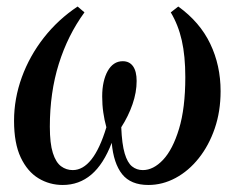

<svg xmlns="http://www.w3.org/2000/svg" viewBox="-20 -542 708 574"><path d="M167.5 11Q128 11 95 -9Q62 -29 42 -71.2Q22 -113.5 22 -181Q22 -247 45.2 -311Q68.5 -375 111.2 -429.5Q154 -484 212 -522.5L232.5 -505Q182.5 -436.5 155.8 -351Q129 -265.5 129 -163Q129 -113 138 -84.8Q147 -56.5 162.5 -45Q178 -33.5 197.5 -33.5Q228 -33.5 253.2 -65.2Q278.5 -97 298 -161.5Q292 -183 288.8 -205.8Q285.5 -228.5 285.5 -253.5Q285.5 -277.5 289.8 -296.5Q294 -315.5 302 -329.8Q310 -344 321.2 -351.5Q332.5 -359 347 -359Q367 -359 377.8 -343.8Q388.5 -328.5 388.5 -300Q388.5 -266 376.2 -230.5Q364 -195 342.5 -161.5Q344.5 -111 352.8 -83.2Q361 -55.5 374.8 -44.5Q388.5 -33.5 407 -33.5Q438.5 -33.5 467.5 -64.2Q496.5 -95 515.2 -156.8Q534 -218.5 534 -311.5Q534 -374.5 523.5 -421Q513 -467.5 490.5 -505L513 -522.5Q577.5 -476 608.5 -411.2Q639.5 -346.5 639.5 -269.5Q639.5 -209 622 -158Q604.5 -107 574.2 -69Q544 -31 505 -10Q466 11 423.5 11Q371 11 345.2 -21.2Q319.5 -53.5 314 -115Q289.5 -51 253 -20Q216.5 11 167.5 11Z"/></svg>

Font: Merriweather 144pt
Style: Italic
Weight: 400
Italic angle: -7.8°
Version: Version 2.101